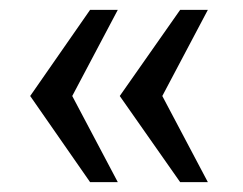

<svg xmlns="http://www.w3.org/2000/svg" viewBox="-20 -531 492 388"><path d="M344 -163 222 -337 344 -511H400L308 -337L400 -163ZM162 -163 41 -337 162 -511H218L126 -337L218 -163Z"/></svg>

Font: Chivo Medium Medium
Style: Regular
Weight: 500
Version: Version 2.002